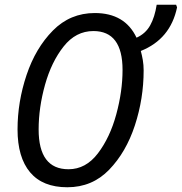

<svg xmlns="http://www.w3.org/2000/svg" viewBox="-20 -780 767 810"><path d="M264 10Q369 10 440.5 -64Q512 -138 549 -251Q586 -364 586 -483Q586 -506 582.5 -526.5Q579 -547 574 -565Q699 -615 727 -749L723 -760H641Q633 -708 613.5 -673Q594 -638 556 -621Q507 -725 380 -725Q276 -725 203 -651Q130 -577 92 -463.5Q54 -350 54 -234Q54 -116 107 -53Q160 10 264 10ZM269 -66Q143 -66 143 -234Q143 -326 170 -422.5Q197 -519 248.5 -584Q300 -649 374 -649Q497 -649 497 -485Q497 -395 470.5 -297.5Q444 -200 393 -133Q342 -66 269 -66Z"/></svg>

Font: Noto Sans UI SemiCondensed
Style: Italic
Weight: 400
Width: 4
Italic angle: -12°
Designer: Monotype Design Team
Foundry: Monotype Imaging Inc.
Version: Version 1.901